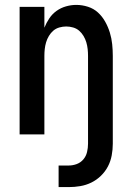

<svg xmlns="http://www.w3.org/2000/svg" viewBox="-20 -548 540 783"><path d="M219 215V127H260Q277 127 293 121Q309 115 320 102Q331 89 335 72Q339 55 339 38V-320Q339 -334 337.5 -348Q336 -362 332 -375.5Q328 -389 320.5 -401.5Q313 -414 302.5 -423Q292 -432 278 -436Q264 -440 250 -440Q236 -440 222 -436Q208 -432 197.5 -423Q187 -414 179.5 -401.5Q172 -389 168 -375.5Q164 -362 162.5 -348Q161 -334 161 -320V0H60V-520H161V-435Q169 -455 181 -473Q193 -491 210.5 -503.5Q228 -516 249 -522Q270 -528 291 -528Q315 -528 338.5 -520.5Q362 -513 379.5 -497Q397 -481 409 -459.5Q421 -438 428 -415Q435 -392 437.5 -368Q440 -344 440 -320V38Q440 62 435.5 86Q431 110 420 131Q409 152 391.5 169Q374 186 352.5 196.5Q331 207 307.5 211Q284 215 260 215Z"/></svg>

Font: Iosevka SS18 Semibold
Style: Regular
Weight: 600
Monospace: yes
Designer: Belleve Invis
Foundry: Belleve Invis
Version: Version 25.1.1; ttfautohint (v1.8.4)